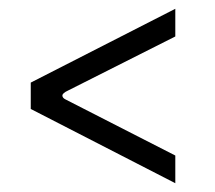

<svg xmlns="http://www.w3.org/2000/svg" viewBox="-20 -498 489 437"><path d="M379 -144V-81L50 -250V-310L379 -478V-415L135 -292Q122 -286 122 -280.5Q122 -275 129.5 -271.5Q137 -268 379 -144Z"/></svg>

Font: Gafata
Style: Regular
Weight: 400
Designer: Lautaro Hourcade
Foundry: Lautaro Hourcade
Version: Version 4.002; ttfautohint (v0.94.20-1c74) -l 7 -r 28 -G 0 -